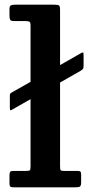

<svg xmlns="http://www.w3.org/2000/svg" viewBox="-20 -800 387 820"><path d="M30 -405 110.5 -450.5V-690.5Q110.5 -703.5 106.2 -706.8Q102 -710 88.5 -710H40.5Q26 -710 23.2 -715.8Q20.5 -721.5 20.5 -734.5V-760Q20.5 -774 26.2 -777Q32 -780 45.5 -780H211Q226.5 -780 231.5 -777Q236.5 -774 236.5 -758V-522L325 -572.5Q333 -577 335 -576Q337 -575 337 -561V-523.5Q337 -509.5 334.5 -506Q332 -502.5 324 -497.5L236.5 -447.5V-93Q236.5 -78.5 238.2 -74.2Q240 -70 255 -70H312Q320 -70 323.2 -67.2Q326.5 -64.5 326.5 -56V-22Q326.5 -6.5 321.2 -3.2Q316 0 301 0H40Q28.5 0 24.5 -2.8Q20.5 -5.5 20.5 -17.5V-51.5Q20.5 -61.5 23.2 -65.8Q26 -70 36 -70H90.5Q105 -70 107.8 -73Q110.5 -76 110.5 -91V-376.5L34 -333Q26.5 -328.5 24.2 -329Q22 -329.5 22 -343V-387.5Q22 -396.5 23.2 -399Q24.5 -401.5 30 -405Z"/></svg>

Font: Besley SemiBold
Style: Regular
Weight: 600
Designer: Owen Earl
Foundry: indestructible type*
Version: Version 2.001; ttfautohint (v1.8.3)